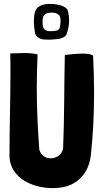

<svg xmlns="http://www.w3.org/2000/svg" viewBox="-20 -956 536 992"><path d="M207 -752C217 -752 226 -751 235 -751C244 -751 254 -752 263 -753C286 -754 311 -758 323 -777C332 -800 337 -825 337 -851C337 -870 334 -888 329 -906C311 -931 263 -936 235 -936C210 -936 188 -929 172 -915C167 -908 163 -902 161 -895C157 -880 155 -863 155 -847C155 -825 158 -802 162 -781C169 -764 188 -753 207 -752ZM235 -795C225 -795 217 -798 210 -804C199 -815 200 -833 200 -848C200 -853 201 -858 202 -865C204 -874 209 -880 217 -885C226 -889 236 -891 247 -891C262 -891 275 -888 286 -877C290 -871 293 -860 293 -849C293 -836 291 -821 288 -810C281 -795 260 -796 245 -795ZM285 14C381 5 438 -63 449 -151C461 -259 466 -367 466 -476C466 -540 464 -605 461 -669C448 -677 428 -679 406 -679C373 -679 337 -674 315 -672C311 -517 313 -348 306 -188C299 -156 271 -138 242 -138C217 -138 192 -152 183 -183C175 -291 170 -398 170 -504C170 -561 172 -618 174 -674V-675C155 -680 131 -682 107 -682C81 -682 54 -680 33 -680H32L33 -679C34 -648 34 -617 34 -585C34 -440 29 -292 29 -147C34 -35 148 16 254 16C264 16 275 15 285 14Z"/></svg>

Font: HEYCLAY
Style: Regular
Weight: 400
Designer: Marcelo Magalhaes
Foundry: Marcelo Magalhães
Version: Version 1.300;hotconv 1.0.109;makeotfexe 2.5.65596